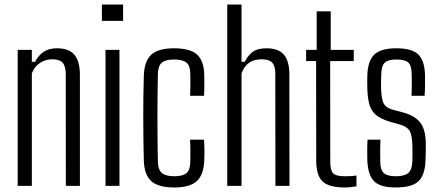

<svg xmlns="http://www.w3.org/2000/svg" viewBox="-20 -820 1937 847"><path d="M58 0V-600H120.5V-547.5H135Q150.5 -577.5 173.8 -592.2Q197 -607 231 -607Q283.5 -607 307.8 -579Q332 -551 332.5 -491V0H270.5L270 -495Q269.5 -529 255.8 -543.8Q242 -558.5 211 -558.5Q180.5 -558.5 155.8 -542Q131 -525.5 120.5 -496V0Z M429.5 -728V-800H523V-728ZM445.5 0V-600H507V0Z M818.5 -397.5Q819.5 -415 819.8 -431.8Q820 -448.5 819.8 -464.5Q819.5 -480.5 819.5 -495Q819 -530.5 802.2 -544Q785.5 -557.5 748 -557.5Q710 -557.5 693.8 -543.5Q677.5 -529.5 676.5 -494Q675.5 -447.5 675 -400Q674.5 -352.5 674.5 -303.8Q674.5 -255 675 -205.5Q675.5 -156 676.5 -106Q677.5 -70.5 694.8 -56.5Q712 -42.5 748.5 -42.5Q786 -42.5 802.5 -56.2Q819 -70 819.5 -106.5Q819.5 -129 819.8 -151.8Q820 -174.5 818.5 -204H880Q881.5 -183 881.8 -156.2Q882 -129.5 881 -111.5Q878.5 -49 848.2 -21Q818 7 748.5 7Q678 7 647.2 -21Q616.5 -49 614.5 -111.5Q613.5 -151 612.8 -197.5Q612 -244 612 -294.2Q612 -344.5 612.5 -393.8Q613 -443 614.5 -487.5Q617 -551.5 647.8 -579.2Q678.5 -607 748 -607Q818 -607 849 -579.5Q880 -552 881 -489Q881.5 -467.5 881.5 -444Q881.5 -420.5 880 -397.5Z M982.5 0V-800H1045.5V-547.5H1059.5Q1075.5 -578 1096.5 -592.5Q1117.5 -607 1155.5 -607Q1208 -607 1232.2 -579Q1256.5 -551 1256.5 -491L1257 0H1195L1194.5 -495Q1194.5 -529 1180.5 -543.8Q1166.5 -558.5 1135.5 -558.5Q1100.5 -558.5 1078.5 -543Q1056.5 -527.5 1045.5 -496V0Z M1500.5 7Q1430 7 1402.5 -20Q1375 -47 1375 -113L1374.5 -550.5H1330.5V-600H1377V-770H1439V-600H1540.5V-550.5H1436.5L1437 -106.5Q1437 -69 1449.2 -55.8Q1461.5 -42.5 1502.5 -42.5Q1518 -42.5 1528.2 -43.2Q1538.5 -44 1552.5 -45.5V2Q1540.5 4 1527.8 5.5Q1515 7 1500.5 7Z M1725.5 7Q1656.5 7 1629.8 -21Q1603 -49 1600.5 -111.5Q1600 -135.5 1600 -156.8Q1600 -178 1601.5 -204H1658.5Q1657 -173.5 1657.2 -149Q1657.5 -124.5 1657.5 -106Q1658 -70.5 1673.2 -56.5Q1688.5 -42.5 1725.5 -42.5Q1764 -42.5 1780.8 -56.5Q1797.5 -70.5 1799 -106.5Q1799.5 -121.5 1799.5 -134Q1799.5 -146.5 1799.5 -158.2Q1799.5 -170 1799 -182.5Q1797.5 -222.5 1788.2 -240.8Q1779 -259 1749 -269L1698.5 -283.5Q1661.5 -295 1640.5 -311.5Q1619.5 -328 1610.8 -355.2Q1602 -382.5 1600.5 -426.5Q1600 -447 1600 -460Q1600 -473 1600.5 -488Q1602.5 -551 1630.8 -579Q1659 -607 1729 -607Q1797 -607 1825.2 -579.8Q1853.5 -552.5 1855 -487.5Q1855 -476.5 1855 -447.5Q1855 -418.5 1853 -397.5H1795.5Q1796.5 -415 1796.5 -433Q1796.5 -451 1796.5 -467Q1796.5 -483 1796 -495Q1795.5 -530.5 1781.2 -544Q1767 -557.5 1729 -557.5Q1692.5 -557.5 1677.8 -544Q1663 -530.5 1662 -494Q1661.5 -483 1661 -466.5Q1660.5 -450 1661 -433.5Q1662 -394 1669.8 -370.2Q1677.5 -346.5 1711 -336.5L1759.5 -323.5Q1811 -309.5 1834.8 -278Q1858.5 -246.5 1858.5 -183.5Q1858.5 -162.5 1858.2 -147.2Q1858 -132 1857 -110.5Q1854.5 -48 1826.2 -20.5Q1798 7 1725.5 7Z"/></svg>

Font: Big Shoulders Text Thin Light
Style: Regular
Weight: 300
Version: Version 2.002